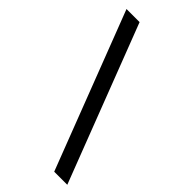

<svg xmlns="http://www.w3.org/2000/svg" viewBox="-241 -771 892 892"><g transform="rotate(45 205.0 -325.0)"><path d="M19.5 -710.9 316.4 61H402.3L105.5 -710.9Z"/></g></svg>

Font: Dirooz FD
Style: FD
Weight: 400
Foundry: DejaVu fonts team - Redesigned by Saber Rastikerdar
Version: Version 0.2.1